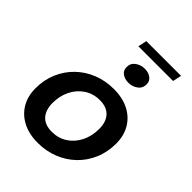

<svg xmlns="http://www.w3.org/2000/svg" viewBox="-247 -1009 1150 1150"><g transform="rotate(45 327.5 -434.5)"><path d="M280 11Q205.5 11 151.5 -17Q97.5 -45 68.2 -95Q39 -145 39 -211.5Q39 -283 64.8 -343Q90.5 -403 136.2 -447.2Q182 -491.5 243 -515.8Q304 -540 375 -540Q449.5 -540 503.5 -512Q557.5 -484 586.5 -434Q615.5 -384 615.5 -319Q615.5 -246 589.5 -185.5Q563.5 -125 517.5 -81Q471.5 -37 410.5 -13Q349.5 11 280 11ZM292.5 -95.5Q347 -95.5 389.8 -123Q432.5 -150.5 457 -198.8Q481.5 -247 481.5 -309Q481.5 -367 451.5 -400.2Q421.5 -433.5 362.5 -433.5Q306.5 -433.5 264 -405.2Q221.5 -377 197.5 -329Q173.5 -281 173.5 -221.5Q173.5 -162 203.5 -128.8Q233.5 -95.5 292.5 -95.5ZM408.5 -627.5Q378 -627.5 356.5 -643Q335 -658.5 335 -686Q335 -720 361 -738.5Q387 -757 420.5 -757Q450.5 -757 472 -741.5Q493.5 -726 493.5 -698Q493.5 -664.5 467.5 -646Q441.5 -627.5 408.5 -627.5ZM297 -824.5 309 -880H603L591 -824.5Z"/></g></svg>

Font: Epilogue SemiBold
Style: Italic
Weight: 600
Italic angle: -12°
Designer: Tyler Finck
Foundry: Etcetera Type Co
Version: Version 2.111; ttfautohint (v1.8.3)